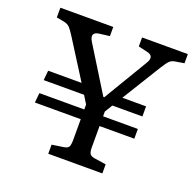

<svg xmlns="http://www.w3.org/2000/svg" viewBox="-124 -826 956 951"><g transform="rotate(20 354.0 -350.0)"><path d="M227.1 0V-47.9L289.1 -57.1Q308.1 -60.1 314 -70.1Q319.8 -80.1 319.8 -107.9V-215.8H78.1L83 -267.1H319.8V-293L293.9 -335H81.1L85.9 -386.2H262.2L132.8 -590.8Q119.6 -611.8 107.9 -625Q96.2 -638.2 73.2 -642.1L36.1 -648.9V-700.2H314.9V-651.9L259.8 -645Q237.8 -642.1 232.4 -629.6Q227.1 -617.2 240.2 -595.2L387.2 -357.9H392.1L530.8 -589.8Q543.9 -610.8 540 -624Q536.1 -637.2 513.2 -642.1L466.8 -652.8V-700.2H708V-651.9L659.2 -644Q643.1 -641.1 632.6 -631.1Q622.1 -621.1 602.1 -588.9L477.1 -386.2H602.1V-333H443.8L418.9 -292V-267.1H602.1V-215.8H418.9V-104Q418.9 -79.1 425.5 -69.6Q432.1 -60.1 451.2 -57.1L512.2 -47.9V0Z"/></g></svg>

Font: Literata
Style: Regular
Weight: 400
Designer: Latin by Veronika Burian and Jose Scaglione. Greek by Irene Vlachou. Cyrillic by Vera Evstafieva.
Foundry: TypeTogether
Version: Version 3.002